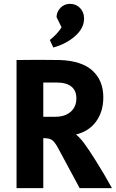

<svg xmlns="http://www.w3.org/2000/svg" viewBox="-20 -978 602 998"><path d="M66 -666Q96 -667 178 -667Q261 -667 291 -666Q405 -662 461 -610.5Q517 -559 517 -472Q517 -398 479.5 -346.5Q442 -295 375 -279Q396 -262 418 -232.5Q440 -203 479 -141Q520 -76 562 0H394L281 -210Q263 -243 248.5 -251.5Q234 -260 205 -260V0H66ZM267 -371Q318 -371 347.5 -397Q377 -423 377 -467Q377 -507 351 -528Q325 -549 275 -549H205V-371ZM239 -770Q278 -801 300 -836L274 -889Q274 -916 294 -937Q314 -958 344 -958Q375 -958 396 -936.5Q417 -915 417 -882Q417 -831 370 -790Q323 -749 257 -731Z"/></svg>

Font: Secular One
Style: Regular
Weight: 400
Designer: Michal Sahar
Foundry: Hagilda
Version: Version 1.000